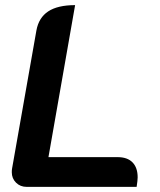

<svg xmlns="http://www.w3.org/2000/svg" viewBox="-20 -729 626 749"><path d="M26 -57Q26 -66 27 -71L122 -610Q131 -660 168 -684.5Q205 -709 273 -709L169 -116H439Q477 -116 497 -95.5Q517 -75 517 -37Q517 -26 513 0H84Q59 0 42.5 -16.5Q26 -33 26 -57Z"/></svg>

Font: K2D
Style: Bold Italic
Weight: 700
Italic angle: -10°
Designer: Katatrad Aksorn Co.,Ltd.
Foundry: Cadson Demak Co.,Ltd.
Version: Version 1.000; ttfautohint (v1.6)